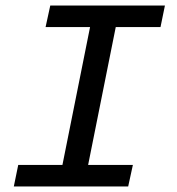

<svg xmlns="http://www.w3.org/2000/svg" viewBox="-20 -675 640 695"><path d="M30 0 46 -78H206L306 -577H145L162 -655H577L561 -577H399L299 -78H461L444 0Z"/></svg>

Font: Source Code Pro Medium
Style: Italic
Weight: 500
Italic angle: -11°
Monospace: yes
Designer: Paul D. Hunt, Teo Tuominen
Foundry: Adobe Systems Incorporated
Version: Version 1.050;PS 1.000;hotconv 16.6.51;makeotf.lib2.5.65220